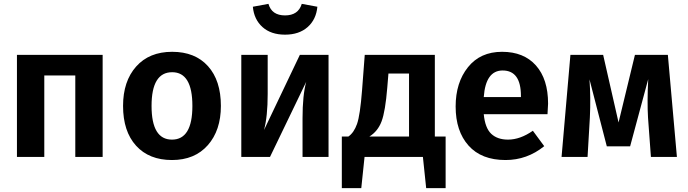

<svg xmlns="http://www.w3.org/2000/svg" viewBox="-20 -815 3571 997"><path d="M371 0V-423H210V0H68V-530H513V0Z M1127 -265Q1127 -138 1059 -61Q991 16 873 16Q754 16 686.5 -58.5Q619 -133 619 -265Q619 -393 687 -469.5Q755 -546 874 -546Q993 -546 1060 -471.5Q1127 -397 1127 -265ZM874 -440Q767 -440 767 -265Q767 -90 873 -90Q979 -90 979 -265Q979 -440 874 -440Z M1293 -780 1374 -795Q1391 -735 1460 -735Q1529 -735 1547 -795L1628 -780Q1622 -714 1577.5 -674.5Q1533 -635 1460 -635Q1387 -635 1343 -674.5Q1299 -714 1293 -780ZM1686 -530V0H1551V-201Q1551 -320 1570 -390L1382 0H1233V-530H1370V-327Q1370 -210 1351 -140L1537 -530Z M2238 -106H2294V162H2193L2176 0H1873L1856 162H1755V-106H1789Q1818 -126 1834 -171.5Q1850 -217 1860 -346L1874 -530H2238ZM2104 -106V-433H1997L1991 -360Q1981 -237 1961.5 -185Q1942 -133 1898 -106Z M2826 -277Q2826 -267 2823 -222H2492Q2499 -150 2531 -120Q2563 -90 2618 -90Q2681 -90 2747 -136L2806 -56Q2717 16 2605 16Q2480 16 2413 -59Q2346 -134 2346 -262Q2346 -386 2410 -466Q2474 -546 2587 -546Q2700 -546 2763 -475Q2826 -404 2826 -277ZM2685 -311V-317Q2685 -449 2590 -449Q2502 -449 2492 -311Z M3448 -530 3495 0H3360L3345 -204Q3340 -287 3346 -404L3252 -55H3131L3041 -403Q3048 -308 3043 -205L3031 0H2896L2942 -530H3112L3192 -179L3277 -530Z"/></svg>

Font: FiraGO SemiBold
Style: Regular
Weight: 600
Designer: bBox Type
Foundry: bBox Type GmbH
Version: Version 1.001;PS 001.001;hotconv 1.0.88;makeotf.lib2.5.64775